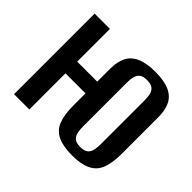

<svg xmlns="http://www.w3.org/2000/svg" viewBox="-124 -663 834 834"><g transform="rotate(45 293.0 -246.5)"><path d="M402 10Q347 10 314 -5.5Q281 -21 267 -55.5Q253 -90 253 -147V-373Q253 -414 266.5 -443Q280 -472 313 -487.5Q346 -503 402 -503Q458 -503 490.5 -487.5Q523 -472 536.5 -443Q550 -414 550 -373V-147Q550 -90 536 -55.5Q522 -21 489 -5.5Q456 10 402 10ZM36 0V-495H130V-294H283V-222H130V0ZM402 -41Q426 -41 437.5 -50.5Q449 -60 452.5 -77Q456 -94 456 -113V-381Q456 -401 452.5 -417Q449 -433 437.5 -442.5Q426 -452 402 -452Q377 -452 365.5 -442.5Q354 -433 350.5 -417Q347 -401 347 -381V-113Q347 -94 350.5 -77Q354 -60 365.5 -50.5Q377 -41 402 -41Z"/></g></svg>

Font: Alumni Sans SemiBold
Style: Regular
Weight: 600
Designer: Robert E. Leuschke
Foundry: Robert E. Leuschke
Version: Version 1.018